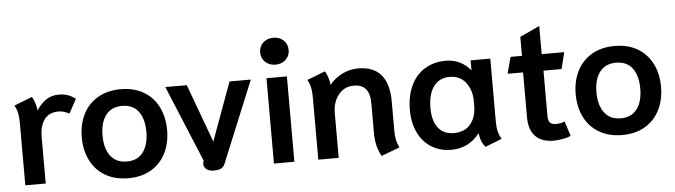

<svg xmlns="http://www.w3.org/2000/svg" viewBox="-46 -893 3824 1087"><g transform="rotate(-5 1866.0 -349.5)"><path d="M60 -354Q60 -386 55.5 -408.5Q51 -431 38 -455L141 -495Q150 -480 157.5 -457.5Q165 -435 166 -416Q192 -456 222.5 -475.5Q253 -495 293 -495Q321 -495 342 -488Q363 -481 388 -463L344 -382Q315 -400 284 -400Q230 -400 203 -364Q176 -328 176 -262V0H60Z M402 -242Q402 -316 431 -373.5Q460 -431 515 -463Q570 -495 645 -495Q720 -495 774.5 -463Q829 -431 858 -373.5Q887 -316 887 -242Q887 -168 858 -110.5Q829 -53 774.5 -21Q720 11 645 11Q570 11 515 -21Q460 -53 431 -110.5Q402 -168 402 -242ZM769 -242Q769 -316 737.5 -358Q706 -400 645 -400Q584 -400 552 -358Q520 -316 520 -242Q520 -169 552 -126.5Q584 -84 645 -84Q706 -84 737.5 -126.5Q769 -169 769 -242Z M1074 -32Q1074 -40 1076 -45L1078 -51L898 -485H1020L1142 -154L1263 -485H1384L1194 -23Q1187 -6 1172.5 2Q1158 10 1130 10Q1105 10 1089.5 -2Q1074 -14 1074 -32Z M1450 -633Q1450 -667 1473 -688.5Q1496 -710 1531 -710Q1566 -710 1589 -688.5Q1612 -667 1612 -633Q1612 -600 1589 -578.5Q1566 -557 1531 -557Q1496 -557 1473 -578.5Q1450 -600 1450 -633ZM1473 -485H1589V0H1473Z M2052 -120V-291Q2052 -347 2029.5 -373.5Q2007 -400 1961 -400Q1907 -400 1874 -358Q1841 -316 1841 -255V0H1725V-354Q1725 -386 1720.5 -408.5Q1716 -431 1703 -455L1806 -495Q1815 -480 1822.5 -457.5Q1830 -435 1831 -416Q1859 -451 1902.5 -473Q1946 -495 1994 -495Q2168 -495 2168 -291V-122Q2168 -69 2189 -29L2084 10Q2052 -46 2052 -120Z M2266 -235Q2266 -314 2293.5 -372.5Q2321 -431 2372 -463Q2423 -495 2492 -495Q2578 -495 2633 -428V-485H2745V-132Q2745 -96 2750.5 -72.5Q2756 -49 2769 -27L2675 10Q2647 -21 2643 -68H2640Q2612 -31 2571.5 -10.5Q2531 10 2481 10Q2417 10 2368.5 -20Q2320 -50 2293 -105.5Q2266 -161 2266 -235ZM2631 -229V-255Q2631 -315 2598.5 -358.5Q2566 -402 2506 -402Q2447 -402 2415 -358Q2383 -314 2383 -235Q2383 -163 2414 -123Q2445 -83 2503 -83Q2565 -83 2598 -123Q2631 -163 2631 -229Z M2923 -136V-391H2835L2860 -485H2925V-593L3037 -645V-485H3165L3142 -391H3039V-133Q3039 -106 3049.5 -95Q3060 -84 3084 -84Q3113 -84 3133 -94L3160 -10Q3145 -2 3116.5 3.5Q3088 9 3062 9Q2994 9 2958.5 -28Q2923 -65 2923 -136Z M3209 -242Q3209 -316 3238 -373.5Q3267 -431 3322 -463Q3377 -495 3452 -495Q3527 -495 3581.5 -463Q3636 -431 3665 -373.5Q3694 -316 3694 -242Q3694 -168 3665 -110.5Q3636 -53 3581.5 -21Q3527 11 3452 11Q3377 11 3322 -21Q3267 -53 3238 -110.5Q3209 -168 3209 -242ZM3576 -242Q3576 -316 3544.5 -358Q3513 -400 3452 -400Q3391 -400 3359 -358Q3327 -316 3327 -242Q3327 -169 3359 -126.5Q3391 -84 3452 -84Q3513 -84 3544.5 -126.5Q3576 -169 3576 -242Z"/></g></svg>

Font: Niramit SemiBold
Style: Regular
Weight: 600
Designer: Katatrad Aksorn Co.,Ltd.
Foundry: Cadson Demak Co.,Ltd.
Version: Version 1.001; ttfautohint (v1.6)